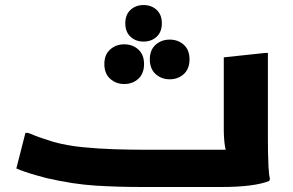

<svg xmlns="http://www.w3.org/2000/svg" viewBox="-20 -746 1168 766"><path d="M81.4 -215.8H92.2Q103.2 -210.8 122.9 -203.5Q142.5 -196.1 162.2 -190.1Q181.8 -184.1 192.8 -180.1Q245.8 -165.1 310.3 -158.8Q374.8 -152.4 436.3 -150.6Q497.8 -148.7 540.8 -148.7H952.4L893.9 -122.1Q882.2 -134 877.5 -162.7Q872.8 -191.3 872.8 -232.8V-517.2L1038 -534.8H1048.8V-186Q1048.8 -166 1049.3 -136.5Q1049.8 -107 1051.3 -78.5Q1052.8 -50 1056.8 -32L1054 -24Q1024 -12 975.9 -6Q927.8 0 864.8 0H540.8Q450.8 0 362.2 -5.4Q273.5 -10.7 164.5 -35.7Q145.5 -40.7 122.6 -47.3Q99.7 -53.8 79 -60.9Q58.2 -67.9 45.2 -73.9ZM552.8 -580.1Q521.7 -580.1 500.8 -599.3Q479.9 -618.5 479.9 -653Q479.9 -687.5 500.8 -706.7Q521.7 -725.9 552.8 -725.9Q583.9 -725.9 604.8 -706.7Q625.7 -687.5 625.7 -653Q625.7 -618.5 604.8 -599.3Q583.9 -580.1 552.8 -580.1ZM656.9 -429.6Q624.1 -429.6 600.9 -450.5Q577.7 -471.5 577.7 -509.2Q577.7 -546.8 600.9 -567.4Q624.1 -588 657.3 -588Q690.4 -588 713.3 -567.4Q736.1 -546.8 736.1 -509.2Q736.1 -471.5 713.4 -450.5Q690.6 -429.6 656.9 -429.6ZM475.5 -410.8Q442.7 -410.8 419.5 -431.7Q396.3 -452.7 396.3 -490.4Q396.3 -528 419.5 -548.6Q442.7 -569.2 475.8 -569.2Q509 -569.2 531.8 -548.6Q554.7 -528 554.7 -490.4Q554.7 -452.7 532 -431.7Q509.2 -410.8 475.5 -410.8Z"/></svg>

Font: Kufam
Style: Regular
Weight: 400
Designer: Wael Morcos, Artur Schmal
Foundry: Original Type
Version: Version 1.301; ttfautohint (v1.8.3)